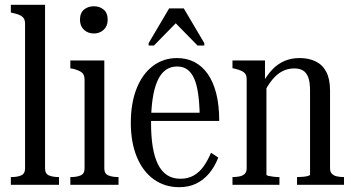

<svg xmlns="http://www.w3.org/2000/svg" viewBox="-20 -767 1465 797"><path d="M167 -747V-68Q167 -46 183 -39Q199 -32 224 -32H225V0H25V-32H28Q52 -32 68 -39Q84 -46 84 -68V-668Q84 -683 78.5 -691Q73 -699 62.5 -704Q52 -709 34 -713L25 -715V-747Z M370 -628Q345 -628 328.5 -643.5Q312 -659 312 -685Q312 -713 328.5 -727Q345 -741 370 -741Q394 -741 410.5 -727Q427 -713 427 -685Q427 -659 410.5 -643.5Q394 -628 370 -628ZM413 -516V-68Q413 -46 429.5 -39Q446 -32 471 -32H472V0H272V-32H274Q299 -32 315 -39Q331 -46 331 -68V-437Q331 -458 318.5 -467Q306 -476 281 -482L272 -483V-516Z M607 -256Q607 -200 614 -157.5Q621 -115 635.5 -85.5Q650 -56 673 -40.5Q696 -25 729 -25Q761 -25 785 -39Q809 -53 826 -77.5Q843 -102 856 -133L886 -113Q871 -74 847.5 -46.5Q824 -19 793.5 -4.5Q763 10 724 10Q664 10 618.5 -22.5Q573 -55 548 -115.5Q523 -176 523 -257Q523 -339 547 -399.5Q571 -460 614.5 -493Q658 -526 715 -526Q755 -526 787 -509.5Q819 -493 842 -460.5Q865 -428 877.5 -379.5Q890 -331 890 -265H586V-299H829L809 -287Q808 -339 802.5 -377.5Q797 -416 786 -441Q775 -466 757.5 -478.5Q740 -491 715 -491Q687 -491 666.5 -475.5Q646 -460 633 -430Q620 -400 613.5 -356Q607 -312 607 -256ZM743 -732H682L597 -588V-578H619L718 -679H701L800 -578H828V-588Z M945 0V-32H946Q962 -32 975.5 -35Q989 -38 996.5 -46Q1004 -54 1004 -68V-437Q1004 -452 998.5 -460Q993 -468 982 -473Q971 -478 954 -482L945 -484V-516H1080V-429L1086 -420V-42Q1086 -39 1094 -37Q1102 -35 1114.5 -33.5Q1127 -32 1139 -32H1140V0ZM1408 0H1213V-32H1214Q1224 -32 1236.5 -33Q1249 -34 1258 -36.5Q1267 -39 1267 -42V-391Q1267 -426 1259.5 -446Q1252 -466 1237.5 -474.5Q1223 -483 1202 -483Q1175 -483 1152.5 -471.5Q1130 -460 1110.5 -436.5Q1091 -413 1074 -378L1070 -422Q1089 -456 1111 -479Q1133 -502 1161 -514Q1189 -526 1224 -526Q1262 -526 1290.5 -512Q1319 -498 1334.5 -468.5Q1350 -439 1350 -391V-68Q1350 -54 1357.5 -46Q1365 -38 1378 -35Q1391 -32 1407 -32H1408Z"/></svg>

Font: Roboto Serif 120pt ExtraCondensed
Style: Regular
Weight: 400
Width: 2
Designer: Greg Gazdowicz
Foundry: Commercial Type
Version: Version 1.008